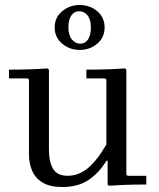

<svg xmlns="http://www.w3.org/2000/svg" viewBox="-20 -739 638 769"><path d="M486 -40 491 -35H566V0Q540 0 515.5 0.5Q491 1 466.5 2Q442 3 416 5L411 0V-95H406Q378 -48 336 -19Q294 10 229 10Q180 10 151 -7.5Q122 -25 109 -54.5Q96 -84 96 -120V-420L91 -425H16V-460Q42 -460 68 -460.5Q94 -461 119.5 -462Q145 -463 171 -465L176 -460V-140Q176 -91 192.5 -63Q209 -35 251 -35Q293 -35 329.5 -63.5Q366 -92 406 -160V-420L401 -425H326V-460Q352 -460 378 -460.5Q404 -461 429.5 -462Q455 -463 481 -465L486 -460ZM299 -539Q259 -539 229 -564Q199 -589 199 -629Q199 -669 229 -694Q259 -719 299 -719Q340 -719 369.5 -694Q399 -669 399 -629Q399 -589 369.5 -564Q340 -539 299 -539ZM301 -564Q321 -564 332.5 -581Q344 -598 344 -629Q344 -661 330.5 -677.5Q317 -694 297 -694Q278 -694 266 -677.5Q254 -661 254 -629Q254 -598 268 -581Q282 -564 301 -564Z"/></svg>

Font: Brygada 1918
Style: Regular
Weight: 400
Designer: Mateusz Machalski | Borys Kosmynka | Przemek Hoffer
Foundry: NIEPODLEGLA 2018
Version: Version 3.006